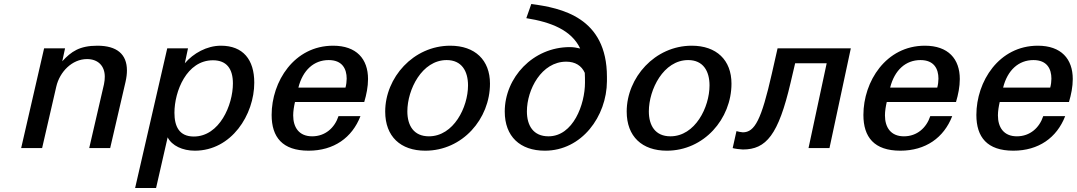

<svg xmlns="http://www.w3.org/2000/svg" viewBox="-20 -742 5395 962"><path d="M86 0H191L262 -308C279 -382 341 -446 416 -446C472 -446 505 -411 505 -358C505 -347 504 -334 501 -320L427 0H532L609 -332C614 -354 616 -373 616 -389C616 -471 565 -513 468 -513C379 -513 337 -484 292 -435L306 -500H201Z M657 200H762L820 -54C841 -12 895 13 956 13C1140 13 1254 -167 1254 -328C1254 -443 1198 -513 1087 -513C1016 -513 949 -475 906 -425L922 -500H818ZM854 -177C854 -284 915 -440 1047 -440C1115 -440 1147 -398 1147 -324C1147 -216 1080 -58 951 -58C877 -58 854 -110 854 -177Z M1341 -166C1341 -55 1395 13 1526 13C1653 13 1744 -52 1786 -160H1676C1657 -102 1610 -59 1544 -59C1478 -59 1449 -104 1449 -164C1449 -185 1453 -209 1458 -231H1805C1816 -268 1824 -307 1824 -346C1824 -447 1766 -513 1649 -513C1454 -513 1341 -334 1341 -166ZM1475 -303C1497 -391 1553 -441 1627 -441C1695 -441 1717 -397 1717 -348C1717 -334 1715 -318 1711 -303Z M1910 -183C1910 -58 1987 13 2111 13C2297 13 2435 -146 2435 -323C2435 -441 2360 -513 2236 -513C2051 -513 1910 -353 1910 -183ZM2021 -184C2021 -293 2094 -441 2218 -441C2293 -441 2325 -386 2325 -314C2325 -205 2253 -59 2129 -59C2053 -59 2021 -113 2021 -184Z M2617 -651C2742 -631 2843 -591 2887 -499C2870 -503 2853 -506 2835 -506C2650 -506 2509 -353 2509 -183C2509 -58 2586 13 2710 13C2895 13 3020 -159 3021 -335V-357C3021 -656 2792 -702 2642 -722ZM2620 -184C2620 -293 2693 -433 2817 -433C2862 -433 2894 -413 2910 -377C2911 -368 2911 -338 2911 -328C2911 -219 2852 -59 2728 -59C2652 -59 2620 -113 2620 -184Z M3120 -183C3120 -58 3197 13 3321 13C3507 13 3645 -146 3645 -323C3645 -441 3570 -513 3446 -513C3261 -513 3120 -353 3120 -183ZM3231 -184C3231 -293 3304 -441 3428 -441C3503 -441 3535 -386 3535 -314C3535 -205 3463 -59 3339 -59C3263 -59 3231 -113 3231 -184Z M3670 -85 3651 0C3660 3 3691 7 3702 7C3819 7 3880 -66 3941 -327L3964 -425H4122L4031 0H4136L4243 -500H3876L3847 -372C3795 -143 3762 -79 3702 -79C3695 -79 3676 -83 3670 -85Z M4306 -166C4306 -55 4360 13 4491 13C4618 13 4709 -52 4751 -160H4641C4622 -102 4575 -59 4509 -59C4443 -59 4414 -104 4414 -164C4414 -185 4418 -209 4423 -231H4770C4781 -268 4789 -307 4789 -346C4789 -447 4731 -513 4614 -513C4419 -513 4306 -334 4306 -166ZM4440 -303C4462 -391 4518 -441 4592 -441C4660 -441 4682 -397 4682 -348C4682 -334 4680 -318 4676 -303Z M4872 -166C4872 -55 4926 13 5057 13C5184 13 5275 -52 5317 -160H5207C5188 -102 5141 -59 5075 -59C5009 -59 4980 -104 4980 -164C4980 -185 4984 -209 4989 -231H5336C5347 -268 5355 -307 5355 -346C5355 -447 5297 -513 5180 -513C4985 -513 4872 -334 4872 -166ZM5006 -303C5028 -391 5084 -441 5158 -441C5226 -441 5248 -397 5248 -348C5248 -334 5246 -318 5242 -303Z"/></svg>

Font: Perun Medium Italic
Style: Regular
Weight: 500
Italic angle: -12°
Foundry: Copyright (c) Stefan Peev, Context Ltd, 2016
Version: Version 1.026